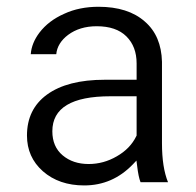

<svg xmlns="http://www.w3.org/2000/svg" viewBox="-20 -551 584 573"><path d="M399.4 -7.3Q393.1 -22.9 389.2 -56.6L387.2 -71.8L376.5 -60.5Q315.9 2.4 231.4 2.4Q156.2 2.4 107.9 -40Q60.5 -82 60.5 -146.5Q60.5 -225.1 120.1 -268.6Q181.2 -313 292.5 -313H380.4H387.7V-320.3V-361.8Q387.7 -412.1 357.2 -442.4Q326.7 -472.7 268.6 -472.7Q217.8 -472.7 183.1 -446.8Q167.5 -435.1 158.4 -420.4Q149.4 -405.8 147.9 -389.2H71.8Q74.2 -422.4 97.7 -453.6Q125 -489.3 171.4 -509.8Q194.3 -520.5 220 -525.6Q245.6 -530.8 273.9 -530.8Q362.3 -530.8 412.1 -486.8Q437 -465.3 449.7 -435.3Q462.4 -405.3 463.4 -366.7V-123.5Q463.4 -51.3 481.4 -7.3ZM244.6 -61.5Q289.1 -61.5 328.6 -84.5Q368.7 -107.4 386.7 -144.5L387.7 -146.5V-147.9V-256.3V-263.7H380.4H309.6Q136.2 -263.7 136.2 -159.2Q136.2 -113.3 167 -87.4Q197.8 -61.5 244.6 -61.5Z"/></svg>

Font: Vazir Light UI
Style: Light-UI
Weight: 300
Designer: Saber Rastikerdar
Foundry: Saber Rastikerdar
Version: Version 30.0.0